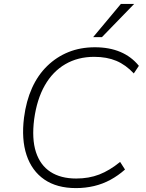

<svg xmlns="http://www.w3.org/2000/svg" viewBox="-20 -955 749 983"><path d="M369 8Q271 8 207 -36Q143 -80 116 -161Q89 -242 103 -353Q114 -438 144 -504.5Q174 -571 222 -617.5Q270 -664 331 -688.5Q392 -713 466 -713Q540 -713 596.5 -689Q653 -665 691 -618L665 -579Q624 -623 575.5 -643.5Q527 -664 462 -664Q379 -664 314.5 -626.5Q250 -589 209.5 -518Q169 -447 155 -345Q142 -244 164 -176.5Q186 -109 238.5 -75Q291 -41 370 -41Q435 -41 488 -61.5Q541 -82 595 -126L620 -87Q585 -56 545.5 -34.5Q506 -13 461.5 -2.5Q417 8 369 8ZM457 -765 599 -935H667L502 -765Z"/></svg>

Font: Nunito Sans 7pt ExtraLight
Style: Italic
Weight: 250
Italic angle: -9°
Designer: Vernon Adams
Foundry: Vernon Adams
Version: Version 3.101;gftools[0.9.27]